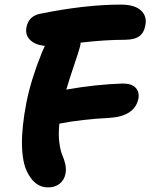

<svg xmlns="http://www.w3.org/2000/svg" viewBox="-20 -729 653 834"><path d="M188 85Q130.9 85 98.1 18.1Q76.7 -24.4 75.4 -101.1Q74.2 -177.7 95.2 -286.1Q115.7 -386.7 162.1 -501Q163.1 -503.4 174.8 -529.8Q131.3 -534.2 109.9 -556.4Q88.4 -578.6 95.2 -611.8Q105 -658.7 152.8 -668.9Q349.1 -709 504.9 -709Q564.5 -709 592.3 -683.6Q620.1 -658.2 610.8 -616.2Q605.5 -586.4 584.5 -571.3Q563.5 -556.2 521 -556.2Q438 -556.2 330.1 -543.9Q330.1 -535.2 327.1 -524.9Q321.3 -502.4 300.8 -442.6Q280.3 -382.8 268.1 -339.8Q394 -362.3 513.2 -366.2Q551.8 -366.2 569.1 -347.9Q586.4 -329.6 581.1 -299.8Q564.5 -223.1 453.1 -216.8Q334 -210.9 237.8 -191.9Q232.9 -145.5 237.8 -109.1Q242.7 -72.8 250.7 -54.9Q258.8 -37.1 263.7 -15.6Q268.6 5.9 264.2 26.9Q258.8 53.2 239 69.1Q219.2 85 188 85Z"/></svg>

Font: Shantell Sans Irregular Bouncy
Style: Bold Italic
Weight: 700
Italic angle: -11.31°
Designer: Stephen Nixon, Anya Danilova, Shantell Martin
Foundry: Arrow Type
Version: Version 1.006;[9816181b4]